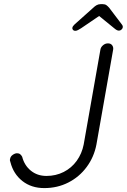

<svg xmlns="http://www.w3.org/2000/svg" viewBox="-20 -913 623 942"><path d="M197.3 9.8Q133.8 9.8 89.8 -24.9Q45.9 -59.6 31.2 -117.2Q27.3 -126 29.3 -132.8Q31.2 -145.5 42.5 -153.3Q53.7 -161.1 63.5 -161.1Q73.2 -161.1 79.1 -156.2Q85 -151.4 88.9 -143.6Q99.6 -101.6 131.3 -75.7Q163.1 -49.8 208 -49.8Q253.9 -49.8 292.5 -69.3Q331.1 -88.9 356.4 -124Q381.8 -159.2 390.6 -204.1L472.7 -669.9Q474.6 -681.6 485.4 -690.9Q496.1 -700.2 509.8 -700.2Q523.4 -700.2 530.3 -690.9Q537.1 -681.6 535.2 -669.9L453.1 -204.1Q441.4 -142.6 405.3 -93.8Q369.1 -44.9 315.4 -17.6Q261.7 9.8 197.3 9.8ZM478.5 -842.8 377.9 -774.4Q370.1 -769.5 362.8 -765.6Q355.5 -761.7 348.6 -761.7Q341.8 -761.7 337.9 -766.6Q334 -771.5 335 -776.4Q335.9 -781.2 338.4 -784.7Q340.8 -788.1 345.7 -793L437.5 -875Q445.3 -882.8 454.1 -887.7Q462.9 -892.6 473.6 -892.6H484.4Q495.1 -892.6 502 -887.7Q508.8 -882.8 515.6 -875L577.1 -793.9Q581.1 -789.1 582 -785.2Q583 -781.2 582 -777.3Q581.1 -772.5 575.7 -767.6Q570.3 -762.7 563.5 -762.7Q557.6 -762.7 551.8 -766.1Q545.9 -769.5 539.1 -775.4L460 -839.8Z"/></svg>

Font: Quicksand
Style: Italic
Weight: 400
Designer: Andrew Paglinawan
Foundry: Andrew Paglinawan
Version: Version 3.006